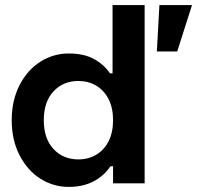

<svg xmlns="http://www.w3.org/2000/svg" viewBox="-20 -720 774 754"><path d="M734 -700 676 -518H596L606 -700ZM548 0H424V-67H414Q357 14 250 14Q190 14 139 -18Q88 -50 57 -110Q26 -170 26 -248Q26 -326 57 -386Q88 -446 139 -478Q190 -510 250 -510Q309 -510 348.5 -488.5Q388 -467 412 -432H422V-700H548ZM288 -402Q228 -402 190 -361Q152 -320 152 -248Q152 -176 190 -135Q228 -94 288 -94Q327 -94 358 -112.5Q389 -131 406.5 -165.5Q424 -200 424 -248Q424 -296 406.5 -330.5Q389 -365 358 -383.5Q327 -402 288 -402Z"/></svg>

Font: Space Grotesk Variable
Style: Regular
Weight: 400
Designer: Florian Karsten (Space Grotesk), Colophon Foundry (Space Mono)
Foundry: Florian Karsten
Version: Version 1.106